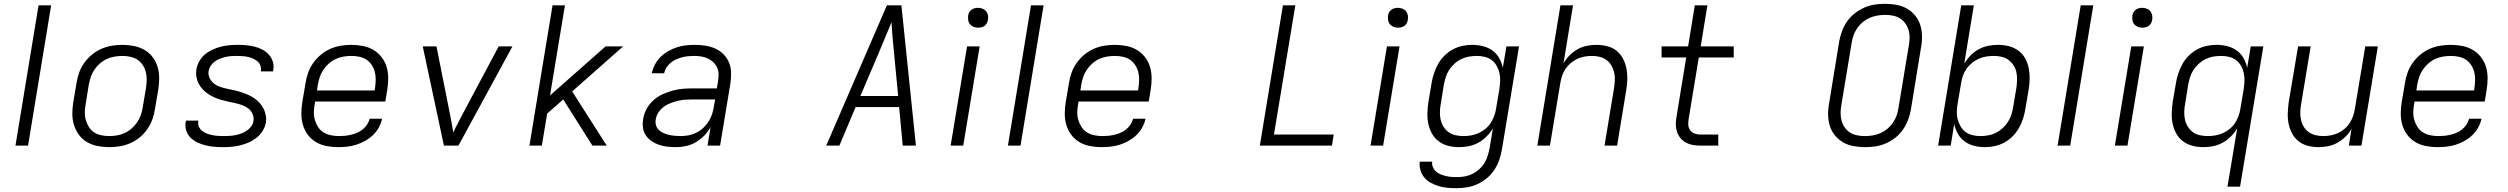

<svg xmlns="http://www.w3.org/2000/svg" viewBox="-20 -763 13140 1006"><path d="M61 0 182 -735H248L127 0Z M552 8Q521 8 491 2Q461 -4 436 -18.5Q411 -33 394 -56Q377 -79 368 -107Q359 -135 359 -166Q359 -197 364 -228L381 -328Q385 -355 394.5 -382Q404 -409 421.5 -433.5Q439 -458 462 -477Q485 -496 512 -507.5Q539 -519 566.5 -523.5Q594 -528 621 -528Q652 -528 682 -522Q712 -516 737 -501.5Q762 -487 779.5 -464Q797 -441 805.5 -413Q814 -385 814 -354Q814 -323 809 -292L792 -192Q788 -165 778.5 -138Q769 -111 752 -86.5Q735 -62 712 -43Q689 -24 662 -12.5Q635 -1 607 3.5Q579 8 552 8ZM552 -50Q572 -50 593 -53.5Q614 -57 633.5 -66Q653 -75 670 -90Q687 -105 699 -123Q711 -141 718 -161Q725 -181 728 -202L745 -302Q748 -323 748.5 -344.5Q749 -366 744 -385.5Q739 -405 728 -422Q717 -439 700.5 -450Q684 -461 663.5 -465.5Q643 -470 622 -470Q602 -470 580.5 -466.5Q559 -463 539.5 -454Q520 -445 503 -430Q486 -415 474 -397Q462 -379 455.5 -359Q449 -339 445 -318L429 -218Q425 -197 424.5 -175.5Q424 -154 429.5 -134.5Q435 -115 445.5 -98Q456 -81 472.5 -70Q489 -59 510 -54.5Q531 -50 552 -50Z M1148 8Q1125 8 1102 6Q1079 4 1057 -1.5Q1035 -7 1014.5 -16.5Q994 -26 978.5 -41.5Q963 -57 956 -79Q949 -101 953 -125L954 -131H1019V-128Q1016 -112 1022.5 -98.5Q1029 -85 1040 -76.5Q1051 -68 1064.5 -63Q1078 -58 1092.5 -55Q1107 -52 1122.5 -51Q1138 -50 1153 -50Q1169 -50 1184 -51Q1199 -52 1214 -55Q1229 -58 1244 -63.5Q1259 -69 1272.5 -78Q1286 -87 1296 -100.5Q1306 -114 1308 -129Q1311 -149 1303 -166.5Q1295 -184 1280.5 -195Q1266 -206 1248 -212.5Q1230 -219 1211 -223Q1192 -227 1173.5 -231Q1155 -235 1136.5 -240.5Q1118 -246 1101.5 -253.5Q1085 -261 1069.5 -271.5Q1054 -282 1041.5 -295.5Q1029 -309 1020.5 -325.5Q1012 -342 1009 -361.5Q1006 -381 1009 -400Q1013 -422 1024.5 -442.5Q1036 -463 1054 -478Q1072 -493 1094 -503Q1116 -513 1137.5 -518.5Q1159 -524 1181 -526Q1203 -528 1225 -528Q1248 -528 1270.5 -526Q1293 -524 1314.5 -518.5Q1336 -513 1355 -503Q1374 -493 1388.5 -477Q1403 -461 1409.5 -440Q1416 -419 1412 -396L1411 -389H1346L1347 -393Q1349 -407 1344 -420.5Q1339 -434 1328 -442.5Q1317 -451 1304.5 -456.5Q1292 -462 1278 -465Q1264 -468 1249.5 -469Q1235 -470 1221 -470Q1206 -470 1191 -469Q1176 -468 1161.5 -464.5Q1147 -461 1132.5 -455.5Q1118 -450 1105.5 -441Q1093 -432 1084.5 -419Q1076 -406 1073 -391Q1070 -371 1078.5 -354Q1087 -337 1101 -325.5Q1115 -314 1133 -308Q1151 -302 1169.5 -298Q1188 -294 1207 -290Q1226 -286 1244 -280Q1262 -274 1279.5 -266.5Q1297 -259 1312 -248.5Q1327 -238 1339.5 -224.5Q1352 -211 1360.5 -194.5Q1369 -178 1372.5 -159Q1376 -140 1373 -120Q1369 -98 1356 -77Q1343 -56 1324 -41Q1305 -26 1283 -16.5Q1261 -7 1238.5 -1.5Q1216 4 1193.5 6Q1171 8 1148 8Z M1751 8Q1720 8 1690 2Q1660 -4 1635.5 -18.5Q1611 -33 1593.5 -56Q1576 -79 1567.5 -107.5Q1559 -136 1559 -166.5Q1559 -197 1564 -228L1581 -328Q1585 -355 1594.5 -382Q1604 -409 1621.5 -433.5Q1639 -458 1662 -477Q1685 -496 1711.5 -507.5Q1738 -519 1766 -523.5Q1794 -528 1821 -528Q1852 -528 1882 -522Q1912 -516 1936.5 -501.5Q1961 -487 1979 -464Q1997 -441 2005.5 -413Q2014 -385 2014 -354Q2014 -323 2009 -292L1999 -231H1631L1629 -218Q1625 -197 1624.5 -175.5Q1624 -154 1630 -134Q1636 -114 1647 -97Q1658 -80 1675 -69.5Q1692 -59 1713 -54.5Q1734 -50 1756 -50Q1772 -50 1787.5 -51.5Q1803 -53 1819.5 -57Q1836 -61 1851.5 -67.5Q1867 -74 1880.5 -85Q1894 -96 1903.5 -110.5Q1913 -125 1917 -141H1982Q1977 -117 1964.5 -94.5Q1952 -72 1933.5 -54.5Q1915 -37 1892.5 -24.5Q1870 -12 1846 -4.5Q1822 3 1798 5.5Q1774 8 1751 8ZM1943 -289 1945 -302Q1948 -323 1948.5 -344.5Q1949 -366 1944 -385.5Q1939 -405 1928 -422Q1917 -439 1900.5 -450Q1884 -461 1863.5 -465.5Q1843 -470 1822 -470Q1801 -470 1780 -466.5Q1759 -463 1739.5 -454Q1720 -445 1703 -430Q1686 -415 1674 -397Q1662 -379 1655.5 -359Q1649 -339 1645 -318L1641 -289Z M2306 0 2195 -520H2267L2336 -173Q2341 -147 2346 -121Q2351 -95 2355 -69Q2367 -95 2381 -121Q2395 -147 2408 -173L2593 -520H2665L2382 0Z M3084 0 2931 -242 2847 -168 2819 0H2754L2875 -735H2940L2862 -263L3153 -520H3245L2978 -284L3159 0Z M3523 8Q3500 8 3477 5.5Q3454 3 3433.5 -4Q3413 -11 3395 -23Q3377 -35 3364.5 -53Q3352 -71 3349 -93.5Q3346 -116 3350 -140Q3354 -167 3368 -192.5Q3382 -218 3403.5 -237.5Q3425 -257 3451.5 -269Q3478 -281 3505.5 -288.5Q3533 -296 3560 -298Q3587 -300 3614 -300H3736L3742 -335Q3745 -354 3745 -373Q3745 -392 3737.5 -408.5Q3730 -425 3717.5 -437Q3705 -449 3689 -456.5Q3673 -464 3655 -467Q3637 -470 3618 -470Q3602 -470 3586 -468.5Q3570 -467 3554.5 -463Q3539 -459 3523 -452Q3507 -445 3494.5 -434.5Q3482 -424 3472.5 -409.5Q3463 -395 3460 -379H3395Q3400 -403 3412 -425.5Q3424 -448 3442 -465.5Q3460 -483 3482 -495.5Q3504 -508 3527.5 -515.5Q3551 -523 3574.5 -525.5Q3598 -528 3622 -528Q3650 -528 3677.5 -523.5Q3705 -519 3729 -508Q3753 -497 3771.5 -478Q3790 -459 3800 -434.5Q3810 -410 3810.5 -382Q3811 -354 3807 -326L3753 0H3687L3703 -97Q3690 -73 3670 -52.5Q3650 -32 3626 -18Q3602 -4 3575.5 2Q3549 8 3523 8ZM3547 -50Q3567 -50 3588 -54Q3609 -58 3629 -68Q3649 -78 3665.5 -93.5Q3682 -109 3693.5 -127.5Q3705 -146 3711.5 -166.5Q3718 -187 3721 -208L3727 -242H3614Q3595 -242 3575 -241Q3555 -240 3535.5 -235.5Q3516 -231 3496.5 -224Q3477 -217 3460 -205Q3443 -193 3431 -175.5Q3419 -158 3416 -138Q3413 -122 3417 -107.5Q3421 -93 3431.5 -82.5Q3442 -72 3456 -66Q3470 -60 3484.5 -56.5Q3499 -53 3515 -51.5Q3531 -50 3547 -50Z M4309 0 4627 -735H4703L4779 0H4710L4691 -202H4463L4378 0ZM4686 -260 4664 -490Q4660 -529 4656.5 -568Q4653 -607 4651 -646Q4635 -607 4618.5 -568Q4602 -529 4586 -490L4488 -260Z M4961 0 5047 -520H5113L5027 0ZM5105 -618Q5092 -618 5081 -622.5Q5070 -627 5062.5 -636Q5055 -645 5053 -657.5Q5051 -670 5053 -683Q5054 -691 5059 -699.5Q5064 -708 5071.5 -713Q5079 -718 5087.5 -720Q5096 -722 5104 -722Q5117 -722 5128.5 -717.5Q5140 -713 5147 -704Q5154 -695 5156.5 -682.5Q5159 -670 5156 -657Q5155 -649 5150 -640.5Q5145 -632 5138 -627Q5131 -622 5122 -620Q5113 -618 5105 -618Z M5261 0 5382 -735H5448L5327 0Z M5751 8Q5720 8 5690 2Q5660 -4 5635.5 -18.5Q5611 -33 5593.5 -56Q5576 -79 5567.5 -107.5Q5559 -136 5559 -166.5Q5559 -197 5564 -228L5581 -328Q5585 -355 5594.5 -382Q5604 -409 5621.5 -433.5Q5639 -458 5662 -477Q5685 -496 5711.5 -507.5Q5738 -519 5766 -523.5Q5794 -528 5821 -528Q5852 -528 5882 -522Q5912 -516 5936.5 -501.5Q5961 -487 5979 -464Q5997 -441 6005.5 -413Q6014 -385 6014 -354Q6014 -323 6009 -292L5999 -231H5631L5629 -218Q5625 -197 5624.5 -175.5Q5624 -154 5630 -134Q5636 -114 5647 -97Q5658 -80 5675 -69.5Q5692 -59 5713 -54.5Q5734 -50 5756 -50Q5772 -50 5787.5 -51.5Q5803 -53 5819.5 -57Q5836 -61 5851.5 -67.5Q5867 -74 5880.5 -85Q5894 -96 5903.5 -110.5Q5913 -125 5917 -141H5982Q5977 -117 5964.5 -94.5Q5952 -72 5933.5 -54.5Q5915 -37 5892.5 -24.5Q5870 -12 5846 -4.5Q5822 3 5798 5.5Q5774 8 5751 8ZM5943 -289 5945 -302Q5948 -323 5948.5 -344.5Q5949 -366 5944 -385.5Q5939 -405 5928 -422Q5917 -439 5900.5 -450Q5884 -461 5863.5 -465.5Q5843 -470 5822 -470Q5801 -470 5780 -466.5Q5759 -463 5739.5 -454Q5720 -445 5703 -430Q5686 -415 5674 -397Q5662 -379 5655.5 -359Q5649 -339 5645 -318L5641 -289Z M6581 0 6702 -735H6767L6655 -58H6968L6959 0Z M7161 0 7247 -520H7313L7227 0ZM7305 -618Q7292 -618 7281 -622.5Q7270 -627 7262.5 -636Q7255 -645 7253 -657.5Q7251 -670 7253 -683Q7254 -691 7259 -699.5Q7264 -708 7271.5 -713Q7279 -718 7287.5 -720Q7296 -722 7304 -722Q7317 -722 7328.5 -717.5Q7340 -713 7347 -704Q7354 -695 7356.5 -682.5Q7359 -670 7356 -657Q7355 -649 7350 -640.5Q7345 -632 7338 -627Q7331 -622 7322 -620Q7313 -618 7305 -618Z M7612 223Q7588 223 7564.5 221Q7541 219 7519.5 212.5Q7498 206 7478 195.5Q7458 185 7444 168.5Q7430 152 7423 130Q7416 108 7419 84H7484Q7482 100 7488 113.5Q7494 127 7504.5 136Q7515 145 7528.5 150.5Q7542 156 7556.5 159.5Q7571 163 7586 164Q7601 165 7616 165Q7636 165 7656.5 161Q7677 157 7696 147.5Q7715 138 7731 123.5Q7747 109 7758 91Q7769 73 7775 53Q7781 33 7785 13L7802 -90Q7788 -67 7768.5 -47.5Q7749 -28 7725 -15Q7701 -2 7675.5 3Q7650 8 7625 8Q7595 8 7568 1Q7541 -6 7519 -22Q7497 -38 7483.5 -62Q7470 -86 7464 -113.5Q7458 -141 7459 -170Q7460 -199 7464 -228L7481 -328Q7485 -353 7493.5 -378.5Q7502 -404 7515 -427.5Q7528 -451 7548 -471Q7568 -491 7592 -504Q7616 -517 7642 -522.5Q7668 -528 7693 -528Q7723 -528 7750.5 -521Q7778 -514 7800 -498Q7822 -482 7835.5 -458Q7849 -434 7854 -407L7873 -520H7939L7849 23Q7844 50 7834.5 77Q7825 104 7809 128Q7793 152 7770 171Q7747 190 7720.5 202Q7694 214 7666.5 218.5Q7639 223 7612 223ZM7648 -50Q7668 -50 7688 -53.5Q7708 -57 7727 -65.5Q7746 -74 7763 -88Q7780 -102 7791 -119Q7802 -136 7809 -155.5Q7816 -175 7819 -195L7836 -295Q7839 -316 7840 -338Q7841 -360 7836.5 -380Q7832 -400 7822 -418Q7812 -436 7796 -448Q7780 -460 7759.5 -465Q7739 -470 7718 -470Q7698 -470 7677 -466.5Q7656 -463 7636.5 -453.5Q7617 -444 7600.5 -429Q7584 -414 7572.5 -396Q7561 -378 7555 -358.5Q7549 -339 7545 -318L7529 -218Q7525 -197 7524.5 -176Q7524 -155 7528.5 -135.5Q7533 -116 7543.5 -99Q7554 -82 7570 -70.5Q7586 -59 7606.5 -54.5Q7627 -50 7648 -50Z M8035 0 8156 -735H8222L8172 -431Q8185 -454 8204 -473Q8223 -492 8246 -505Q8269 -518 8294.5 -523Q8320 -528 8344 -528Q8373 -528 8401 -521Q8429 -514 8449.5 -497.5Q8470 -481 8483 -457Q8496 -433 8501.5 -406Q8507 -379 8506.5 -350Q8506 -321 8501 -292L8453 0H8387L8437 -302Q8440 -322 8441 -343Q8442 -364 8437.5 -383.5Q8433 -403 8423 -420Q8413 -437 8397.5 -448.5Q8382 -460 8362.5 -465Q8343 -470 8322 -470Q8302 -470 8282 -466.5Q8262 -463 8244 -454.5Q8226 -446 8209.5 -432Q8193 -418 8181.5 -400.5Q8170 -383 8164 -364Q8158 -345 8155 -325L8101 0Z M8983 0H8889Q8869 0 8849.5 -3.5Q8830 -7 8813.5 -16Q8797 -25 8785 -39.5Q8773 -54 8767 -72Q8761 -90 8760.5 -110Q8760 -130 8764 -150L8815 -462H8686V-520H8825L8860 -735H8926L8891 -520H9064V-462H8881L8828 -141Q8825 -125 8826 -109Q8827 -93 8835.5 -81Q8844 -69 8858.5 -63.5Q8873 -58 8889 -58H8983Z M9752 8Q9721 8 9691.5 2.5Q9662 -3 9637.5 -17Q9613 -31 9594.5 -53.5Q9576 -76 9567.5 -103.5Q9559 -131 9558.5 -161.5Q9558 -192 9564 -223L9617 -548Q9622 -575 9632 -601.5Q9642 -628 9659 -652Q9676 -676 9699.5 -694Q9723 -712 9749 -723.5Q9775 -735 9802.5 -739Q9830 -743 9857 -743Q9888 -743 9917.5 -737.5Q9947 -732 9971.5 -718Q9996 -704 10014.5 -681.5Q10033 -659 10041.5 -631.5Q10050 -604 10050.5 -573.5Q10051 -543 10045 -512L9992 -187Q9987 -160 9977 -133.5Q9967 -107 9950 -83Q9933 -59 9910 -41Q9887 -23 9860.5 -11.5Q9834 0 9806.5 4Q9779 8 9752 8ZM9752 -50Q9772 -50 9792.5 -53.5Q9813 -57 9832.5 -65.5Q9852 -74 9868.5 -87.5Q9885 -101 9897.5 -119Q9910 -137 9917 -156.5Q9924 -176 9927 -196L9981 -522Q9985 -543 9985.5 -564Q9986 -585 9980.5 -604Q9975 -623 9963.5 -639.5Q9952 -656 9935.5 -666.5Q9919 -677 9898.5 -681Q9878 -685 9857 -685Q9837 -685 9816.5 -681.5Q9796 -678 9776.5 -669.5Q9757 -661 9740.5 -647.5Q9724 -634 9711.5 -616Q9699 -598 9692 -578.5Q9685 -559 9682 -539L9628 -213Q9624 -192 9624 -171Q9624 -150 9629 -131Q9634 -112 9645.5 -95.5Q9657 -79 9673.5 -68.5Q9690 -58 9710.5 -54Q9731 -50 9752 -50Z M10380 8Q10350 8 10323 1Q10296 -6 10274 -22Q10252 -38 10238.5 -62Q10225 -86 10219 -113L10201 0H10135L10256 -735H10322L10272 -430Q10286 -453 10305 -472.5Q10324 -492 10348 -505Q10372 -518 10397.5 -523Q10423 -528 10448 -528Q10478 -528 10505.5 -521Q10533 -514 10555 -498Q10577 -482 10590.5 -458Q10604 -434 10609.5 -406.5Q10615 -379 10614.5 -350Q10614 -321 10609 -292L10592 -192Q10588 -167 10580 -141.5Q10572 -116 10558.5 -92.5Q10545 -69 10525.5 -49Q10506 -29 10481.5 -16Q10457 -3 10431 2.5Q10405 8 10380 8ZM10356 -50Q10376 -50 10396.5 -53.5Q10417 -57 10436.5 -66.5Q10456 -76 10472.5 -91Q10489 -106 10500.5 -124Q10512 -142 10518.5 -161.5Q10525 -181 10528 -202L10545 -302Q10548 -323 10548.5 -344Q10549 -365 10545 -384.5Q10541 -404 10530 -421Q10519 -438 10503 -449.5Q10487 -461 10467 -465.5Q10447 -470 10426 -470Q10406 -470 10385.5 -466.5Q10365 -463 10346.5 -454.5Q10328 -446 10311 -432Q10294 -418 10282.5 -401Q10271 -384 10264.5 -364.5Q10258 -345 10255 -325L10238 -225Q10234 -204 10233 -182Q10232 -160 10237 -140Q10242 -120 10252 -102Q10262 -84 10278 -72Q10294 -60 10314.5 -55Q10335 -50 10356 -50Z M10761 0 10882 -735H10948L10827 0Z M11061 0 11147 -520H11213L11127 0ZM11205 -618Q11192 -618 11181 -622.5Q11170 -627 11162.5 -636Q11155 -645 11153 -657.5Q11151 -670 11153 -683Q11154 -691 11159 -699.5Q11164 -708 11171.5 -713Q11179 -718 11187.5 -720Q11196 -722 11204 -722Q11217 -722 11228.5 -717.5Q11240 -713 11247 -704Q11254 -695 11256.5 -682.5Q11259 -670 11256 -657Q11255 -649 11250 -640.5Q11245 -632 11238 -627Q11231 -622 11222 -620Q11213 -618 11205 -618Z M11651 215 11702 -90Q11688 -67 11668.5 -47.5Q11649 -28 11625 -15Q11601 -2 11575.5 3Q11550 8 11525 8Q11495 8 11468 1Q11441 -6 11419 -22Q11397 -38 11383.5 -62Q11370 -86 11364 -113.5Q11358 -141 11359 -170Q11360 -199 11364 -228L11381 -328Q11385 -353 11393.5 -378.5Q11402 -404 11415 -427.5Q11428 -451 11448 -471Q11468 -491 11492 -504Q11516 -517 11542 -522.5Q11568 -528 11593 -528Q11623 -528 11650.5 -521Q11678 -514 11700 -498Q11722 -482 11735.5 -458Q11749 -434 11754 -407L11773 -520H11839L11717 215ZM11548 -50Q11568 -50 11588 -53.5Q11608 -57 11627 -65.5Q11646 -74 11663 -88Q11680 -102 11691 -119Q11702 -136 11709 -155.5Q11716 -175 11719 -195L11736 -295Q11739 -316 11740 -338Q11741 -360 11736.5 -380Q11732 -400 11722 -418Q11712 -436 11696 -448Q11680 -460 11659.5 -465Q11639 -470 11618 -470Q11598 -470 11577 -466.5Q11556 -463 11536.5 -453.5Q11517 -444 11500.5 -429Q11484 -414 11472.5 -396Q11461 -378 11455 -358.5Q11449 -339 11445 -318L11429 -218Q11425 -197 11424.5 -176Q11424 -155 11428.5 -135.5Q11433 -116 11443.5 -99Q11454 -82 11470 -70.5Q11486 -59 11506.5 -54.5Q11527 -50 11548 -50Z M12129 8Q12100 8 12072.5 1Q12045 -6 12024 -22.5Q12003 -39 11990 -63Q11977 -87 11971.5 -114Q11966 -141 11967 -170Q11968 -199 11972 -228L12021 -520H12087L12037 -218Q12033 -198 12032.5 -177Q12032 -156 12036 -136.5Q12040 -117 12050 -100Q12060 -83 12076 -71.5Q12092 -60 12111.5 -55Q12131 -50 12152 -50Q12172 -50 12191.5 -53.5Q12211 -57 12229.5 -65.5Q12248 -74 12264.5 -88Q12281 -102 12292 -119.5Q12303 -137 12309.5 -156Q12316 -175 12319 -195L12373 -520H12439L12353 0H12287L12301 -89Q12289 -66 12269.5 -47Q12250 -28 12227 -15Q12204 -2 12178.5 3Q12153 8 12129 8Z M12751 8Q12720 8 12690 2Q12660 -4 12635.5 -18.5Q12611 -33 12593.5 -56Q12576 -79 12567.5 -107.5Q12559 -136 12559 -166.5Q12559 -197 12564 -228L12581 -328Q12585 -355 12594.5 -382Q12604 -409 12621.5 -433.5Q12639 -458 12662 -477Q12685 -496 12711.5 -507.5Q12738 -519 12766 -523.5Q12794 -528 12821 -528Q12852 -528 12882 -522Q12912 -516 12936.5 -501.5Q12961 -487 12979 -464Q12997 -441 13005.5 -413Q13014 -385 13014 -354Q13014 -323 13009 -292L12999 -231H12631L12629 -218Q12625 -197 12624.5 -175.5Q12624 -154 12630 -134Q12636 -114 12647 -97Q12658 -80 12675 -69.5Q12692 -59 12713 -54.5Q12734 -50 12756 -50Q12772 -50 12787.5 -51.5Q12803 -53 12819.5 -57Q12836 -61 12851.5 -67.5Q12867 -74 12880.5 -85Q12894 -96 12903.5 -110.5Q12913 -125 12917 -141H12982Q12977 -117 12964.5 -94.5Q12952 -72 12933.5 -54.5Q12915 -37 12892.5 -24.5Q12870 -12 12846 -4.5Q12822 3 12798 5.5Q12774 8 12751 8ZM12943 -289 12945 -302Q12948 -323 12948.5 -344.5Q12949 -366 12944 -385.5Q12939 -405 12928 -422Q12917 -439 12900.5 -450Q12884 -461 12863.5 -465.5Q12843 -470 12822 -470Q12801 -470 12780 -466.5Q12759 -463 12739.5 -454Q12720 -445 12703 -430Q12686 -415 12674 -397Q12662 -379 12655.5 -359Q12649 -339 12645 -318L12641 -289Z"/></svg>

Font: Iosevka Aile Light Oblique
Style: Regular
Weight: 300
Italic angle: -9°
Designer: Belleve Invis
Foundry: Belleve Invis
Version: Version 31.1.0; ttfautohint (v1.8.4)